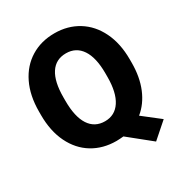

<svg xmlns="http://www.w3.org/2000/svg" viewBox="-198 -880 1090 1155"><g transform="rotate(-30 346.5 -303.0)"><path d="M347 10Q254 10 182.5 -33.5Q111 -77 71 -159Q31 -241 31 -352V-376Q31 -487 70.5 -568.5Q110 -650 181.5 -694Q253 -738 346 -738Q438 -738 509.5 -694Q581 -650 621 -568Q661 -486 661 -376V-352Q661 -253 629.5 -177Q598 -101 540 -54L658 38L551 132L396 7Q384 8 371.5 9Q359 10 347 10ZM346 -599Q275 -599 238 -542.5Q201 -486 201 -377V-352Q201 -242 238.5 -184.5Q276 -127 347 -127Q416 -127 454 -185Q492 -243 492 -352V-377Q492 -485 454 -542Q416 -599 346 -599Z"/></g></svg>

Font: Freesentation 9 Black
Style: Regular
Weight: 900
Designer: glyphs from Roboto by Christian Robertson / Hangul glyphs from Noto Sans CJK(Source Han Sans) by Jang Soo-young and Kang
Foundry: PT&
Version: Version 2.001